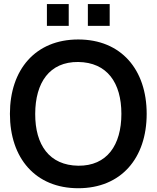

<svg xmlns="http://www.w3.org/2000/svg" viewBox="-20 -934 790 968"><path d="M374.5 15C590.5 15 719.5 -136.5 719.5 -360C719.5 -583.5 590.5 -735 374.5 -735C159 -735 30 -583.5 30 -360C30 -136.5 159 15 374.5 15ZM157.5 -360C158 -517.5 229.5 -623 374.5 -621.5C519.5 -619.5 592 -517.5 592 -360C592 -202.5 519.5 -97 374.5 -98.5C229.5 -100.5 157 -202.5 157.5 -360ZM216.5 -803.5H326.5V-913.5H216.5ZM423 -803.5H533V-913.5H423Z"/></svg>

Font: Manrope
Style: Bold
Weight: 700
Designer: Mikhail Sharanda
Foundry: Mikhail Sharanda
Version: Version 4.505;FEAKit 1.0